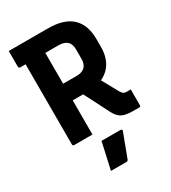

<svg xmlns="http://www.w3.org/2000/svg" viewBox="-225 -814 1049 1177"><g transform="rotate(-30 300.0 -225.0)"><path d="M396.8 -320Q422.8 -273.7 444.9 -234.1Q467 -194.5 492.1 -148.2Q500.9 -133.5 508.5 -127.8Q516 -122.1 527.4 -122.1Q531.9 -122.1 534.7 -122.1Q537.5 -122.1 541.5 -122.1H560Q560 -91.6 560 -66.6Q560 -41.5 560 -11Q560 -6 557 -3Q554 0 549 0Q542 0 530.3 0Q518.6 0 508.9 0Q475.1 0 452 -5.4Q428.8 -10.9 412.2 -25.2Q395.6 -39.6 381.6 -66.3Q355.8 -116.8 330.5 -167.2Q305.1 -217.6 278.5 -267.9ZM30 -700Q98.6 -700 168 -700Q237.5 -700 306 -700Q366.7 -700 409.7 -685.8Q452.7 -671.6 479.8 -644.2Q506.9 -616.9 519.5 -579.1Q532.1 -541.2 532.1 -493.9V-437.6Q532.1 -392.2 518.1 -355.6Q504.2 -319 477.5 -293.8Q450.8 -268.5 413 -255.1Q375.2 -241.8 327.4 -241.8Q297.2 -241.8 266.4 -241.8Q235.7 -241.8 205.3 -241.8L194.3 -236.2V-359.6Q223.3 -359.6 252.5 -359.6Q281.8 -359.6 310.7 -359.6Q338.5 -359.6 356.5 -368Q374.5 -376.3 383.3 -393.7Q392.1 -411.1 392.1 -436.5V-501Q392.1 -520.2 387.5 -534.4Q382.8 -548.5 373.4 -557.8Q363.9 -567.3 348.3 -572.6Q332.8 -577.9 310.7 -577.9Q266.4 -577.9 220.9 -577.9Q175.4 -577.9 130.8 -577.9Q86.1 -577.9 41 -577.9Q36 -577.9 33 -580.9Q30 -583.9 30 -588.9Q30 -618.4 30 -644.4Q30 -670.5 30 -700ZM218.3 0Q185.3 0 154.4 0Q123.6 0 89.7 0Q84.7 0 81.7 -3Q78.7 -6 78.7 -11Q78.7 -91.6 78.7 -167.4Q78.7 -243.2 78.7 -318.2Q78.7 -393.1 78.7 -469.4Q78.7 -545.6 78.7 -625.4H230.3L218.3 -598.1Q218.3 -564.9 218.3 -532.6Q218.3 -500.3 218.3 -469.6Q218.3 -407.6 218.3 -348.1Q218.3 -288.6 218.3 -227.5Q218.3 -166.4 218.3 -98.3Q218.3 -71.4 218.3 -46.4Q218.3 -21.4 218.3 0ZM246.8 61.5Q269.8 61.5 291.7 61.5Q313.7 61.5 336.1 61.5Q358.4 61.5 379.9 61.5Q385.9 61.5 389.4 65Q392.8 68.6 390.8 74.6Q379.8 103.6 369.7 129.9Q359.7 156.3 350.1 182.6Q340.5 208.9 328.5 239.9Q327.5 243.9 324 246.9Q320.5 249.9 313.5 249.9Q293.6 249.9 265.5 249.9Q237.3 249.9 205 249.9Q212.4 216.9 219.5 184.9Q226.6 152.8 233.6 121.9Q240.7 90.9 246.8 61.5Z"/></g></svg>

Font: Recursive Sans Linear Light
Style: Regular
Weight: 300
Version: Version 1.085